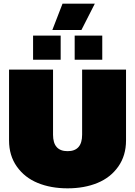

<svg xmlns="http://www.w3.org/2000/svg" viewBox="-20 -1027 744 1057"><path d="M268.1 -861.8 324.2 -1006.8H502L428.2 -861.8ZM162.1 -698.2V-831.1H314V-698.2ZM391.1 -698.2V-831.1H543V-698.2ZM29.8 -253.9V-644H272V-285.2Q272 -194.8 352.1 -194.8Q432.1 -194.8 432.1 -285.2V-644H673.8V-253.9Q673.8 -170.4 631.1 -109.9Q588.4 -49.3 516.4 -19.8Q444.3 9.8 352.1 9.8Q259.8 9.8 187.7 -19.8Q115.7 -49.3 72.8 -109.9Q29.8 -170.4 29.8 -253.9Z"/></svg>

Font: Kanit Black
Style: Regular
Weight: 900
Designer: Katatrad Team
Foundry: CadsonDemak
Version: Version 1.000;PS 001.000;hotconv 1.0.88;makeotf.lib2.5.64775